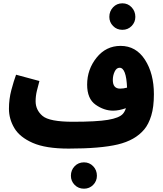

<svg xmlns="http://www.w3.org/2000/svg" viewBox="-20 -876 984 1159"><path d="M797 -774Q797 -808 774.5 -832Q752 -856 719 -856Q685 -856 662.5 -832Q640 -808 640 -774Q640 -742 662.5 -719Q685 -696 719 -696Q752 -696 774.5 -719Q797 -742 797 -774ZM705 -341Q661 -341 661 -393Q661 -420 672 -443.5Q683 -467 702 -467Q742 -467 747 -347Q725 -341 705 -341ZM394 21Q586 21 691 -4Q796 -29 851 -95Q877 -126 893 -178Q909 -230 909 -307Q909 -432 855 -515.5Q801 -599 708 -599Q620 -599 563 -528Q506 -457 506 -365Q506 -280 557 -244Q608 -208 663 -208Q698 -208 740 -223Q734 -203 722 -189Q700 -164 631.5 -152.5Q563 -141 420 -141Q278 -141 236.5 -176.5Q195 -212 195 -265Q195 -296 202.5 -327.5Q210 -359 218 -387L77 -425Q63 -387 48.5 -332.5Q34 -278 34 -219Q34 -158 66.5 -103Q99 -48 177.5 -13.5Q256 21 394 21ZM565 185Q565 151 542.5 127.5Q520 104 487 104Q453 104 430.5 127.5Q408 151 408 185Q408 217 430.5 240Q453 263 487 263Q520 263 542.5 240Q565 217 565 185Z"/></svg>

Font: Noto Sans Arabic Condensed Black
Style: Regular
Weight: 900
Width: 3
Designer: Nadine Chahine
Foundry: Monotype Imaging Inc.
Version: 1.001